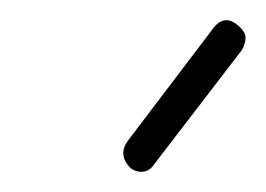

<svg xmlns="http://www.w3.org/2000/svg" viewBox="-20 -587 263 190"><path d="M133 -425Q128 -417 120 -417Q112 -417 107 -423Q102 -429 102 -436Q102 -441 106 -447L191 -559Q197 -567 204 -567Q210 -567 216.5 -561Q223 -555 223 -550Q223 -543 219 -537Z"/></svg>

Font: Gruenewald VA
Style: Regular
Weight: 400
Designer: Peter Wiegel
Foundry: Peter Wiegel, nach dem Schriftentwurf von Dr. H. Gr¸newald
Version: Version 0.007